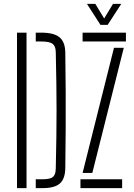

<svg xmlns="http://www.w3.org/2000/svg" viewBox="-20 -968 691 988"><path d="M67.5 0V-800H116.5V0ZM164 0V-45.5H200Q238.5 -45.5 252.5 -57.5Q266.5 -69.5 267 -101Q269 -188 270 -260.2Q271 -332.5 271 -400Q271 -467.5 270 -539.8Q269 -612 267 -699.5Q266.5 -730.5 250.8 -742.5Q235 -754.5 192 -754.5H164V-800H192Q257.5 -800 286.2 -776.2Q315 -752.5 316 -698Q317.5 -591.5 318 -495.5Q318.5 -399.5 318 -304Q317.5 -208.5 316 -102.5Q315 -47.5 288 -23.8Q261 0 200 0ZM394 0V-45.5H608.5V0ZM405 -754.5V-800H628V-754.5ZM405 -78 566.5 -722H617L455 -78ZM497 -840 427.5 -948H470.5L516 -873L561.5 -948H604L534 -840Z"/></svg>

Font: Big Shoulders Stencil Text ExtraLight
Style: Regular
Weight: 250
Version: Version 2.001